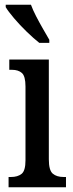

<svg xmlns="http://www.w3.org/2000/svg" viewBox="-20 -786 308 806"><path d="M16 0V-43H26Q54 -43 70.5 -56Q87 -69 87 -113V-423Q87 -466 72 -479.5Q57 -493 30 -493H19V-536H185V-117Q185 -71 201.5 -57Q218 -43 247 -43H257V0ZM145 -606Q122 -624 92.5 -652.5Q63 -681 38.5 -710Q14 -739 4 -756V-766H110Q118 -744 132 -717Q146 -690 161 -664Q176 -638 187 -619V-606Z"/></svg>

Font: Noto Serif Lao ExtraCondensed Medium
Style: Regular
Weight: 500
Width: 2
Designer: Monotype Design Team
Foundry: Monotype Imaging Inc.
Version: Version 2.003; ttfautohint (v1.8.4.7-5d5b)